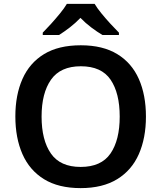

<svg xmlns="http://www.w3.org/2000/svg" viewBox="-20 -1051 830 988"><path d="M731 -451Q731 -341 694.5 -258Q658 -175 583 -129Q508 -83 395 -83Q281 -83 206.5 -129Q132 -175 95.5 -258Q59 -341 59 -452Q59 -562 95.5 -644.5Q132 -727 206.5 -772.5Q281 -818 396 -818Q509 -818 583.5 -772.5Q658 -727 694.5 -644.5Q731 -562 731 -451ZM194 -451Q194 -330 242 -261Q290 -192 395 -192Q501 -192 548.5 -261Q596 -330 596 -451Q596 -572 549 -641Q502 -710 396 -710Q291 -710 242.5 -641Q194 -572 194 -451ZM467 -1031Q480 -1009 502.5 -981.5Q525 -954 549 -928Q573 -902 592 -883V-871H507Q480 -887 450 -909.5Q420 -932 394 -959Q368 -932 339.5 -910Q311 -888 284 -871H200V-883Q219 -902 242.5 -928Q266 -954 288.5 -981.5Q311 -1009 324 -1031Z"/></svg>

Font: Noto Sans Telugu UI SemiBold
Style: Regular
Weight: 600
Designer: Jelle Bosma - Monotype Design Team
Foundry: Monotype Imaging Inc.
Version: Version 2.005; ttfautohint (v1.8.4.7-5d5b)